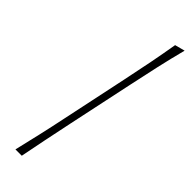

<svg xmlns="http://www.w3.org/2000/svg" viewBox="-255 -745 750 750"><g transform="rotate(45 120.0 -370.0)"><path d="M45 0Q58.5 -56.5 70.5 -108.8Q82.5 -161 95 -221.5L152.5 -493.5Q166 -557 177.5 -616Q189 -675 198 -729L239.5 -740Q223.5 -678.5 210 -618.2Q196.5 -558 183 -494L125 -221Q112 -159.5 101.5 -108Q91 -56.5 80 0Z"/></g></svg>

Font: Commissioner Flair Thin
Style: Italic
Weight: 100
Italic angle: -12°
Designer: Kostas Bartsokas
Foundry: Kostas Bartsokas
Version: Version 1.000; ttfautohint (v1.8.3)